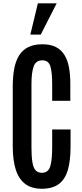

<svg xmlns="http://www.w3.org/2000/svg" viewBox="-20 -1138 498 1168"><path d="M234.4 10.3Q171.9 10.3 132.8 -19.5Q93.8 -49.3 75.7 -106.9Q57.6 -164.6 57.6 -246.6V-611.3Q57.6 -669.4 65.9 -716.6Q74.2 -763.7 94.5 -797.9Q114.7 -832 149.7 -850.3Q184.6 -868.7 237.8 -868.7Q287.1 -868.7 320.1 -851.8Q353 -835 372.3 -803.2Q391.6 -771.5 399.7 -727.5Q407.7 -683.6 407.7 -629.9V-524.9H297.4V-626.5Q297.4 -699.7 286.1 -735.4Q274.9 -771 237.8 -771Q198.2 -771 184.8 -733.9Q171.4 -696.8 171.4 -627V-242.7Q171.4 -187.5 176.8 -153.1Q182.1 -118.7 195.8 -102.8Q209.5 -86.9 234.9 -86.9Q272.5 -86.9 284.9 -123.8Q297.4 -160.6 297.4 -243.7V-350.6H409.2V-245.1Q409.2 -160.6 392.6 -103.8Q376 -46.9 337.6 -18.3Q299.3 10.3 234.4 10.3ZM164.6 -927.7 210.4 -1117.7H324.7L228 -927.7Z"/></svg>

Font: Antonio SemiBold
Style: Regular
Weight: 600
Designer: Vernon Adams
Foundry: Vernon Adams
Version: Version 1.002